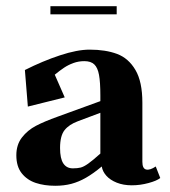

<svg xmlns="http://www.w3.org/2000/svg" viewBox="-20 -583 547 617"><path d="M32.5 -84Q32.5 -118 50.5 -141.2Q68.5 -164.5 95.8 -178.8Q123 -193 165 -208L302.5 -258V-276Q302.5 -319 298.2 -342.2Q294 -365.5 283 -376Q272 -386.5 251 -386.5Q232.5 -386.5 216 -380.5Q199.5 -374.5 186 -365.5Q172.5 -356.5 156 -343L188 -270L69.5 -240.5L60 -358Q117.5 -387 172.8 -405.2Q228 -423.5 268 -423.5Q319 -423.5 356 -409.8Q393 -396 415.2 -358.2Q437.5 -320.5 437.5 -253V-63Q437.5 -41 449.8 -38.2Q462 -35.5 480.5 -48L495 -11Q484 -2 457.2 5.2Q430.5 12.5 403.5 12.5Q376.5 12.5 355.2 4Q334 -4.5 321.8 -18.2Q309.5 -32 307 -48Q280 -25.5 256.5 -12Q233 1.5 209.2 7.8Q185.5 14 157.5 14Q122.5 14 94.8 4.8Q67 -4.5 49.8 -26.2Q32.5 -48 32.5 -84ZM302.5 -89.5V-220.5L230.5 -193.5Q202 -183 187.5 -164.8Q173 -146.5 173 -107.5Q173 -73.5 183.5 -57.8Q194 -42 214 -42Q229 -42 239 -44.5Q249 -47 263.2 -57Q277.5 -67 302.5 -89.5ZM142 -563H355V-537H142Z"/></svg>

Font: Didactic
Style: Regular
Weight: 400
Designer: Tyler Finck
Foundry: Etcetera Type Co
Version: Version 3.007;FEAKit 1.0